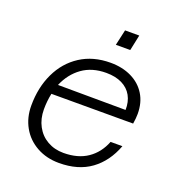

<svg xmlns="http://www.w3.org/2000/svg" viewBox="-134 -852 919 978"><g transform="rotate(20 325.0 -363.0)"><path d="M60 -215Q60 -313 97 -391Q134 -469 203 -513.5Q272 -558 366 -558Q430 -558 479.5 -534Q529 -510 556.5 -465.5Q584 -421 584 -360Q584 -338 579 -306H136Q127 -264 127 -219Q127 -168 148.5 -128Q170 -88 208.5 -66Q247 -44 296 -44Q374 -44 426 -79.5Q478 -115 503 -179H567Q533 -88 464.5 -38Q396 12 292 12Q224 12 171 -17.5Q118 -47 89 -98.5Q60 -150 60 -215ZM519 -358Q520 -402 502 -434.5Q484 -467 448.5 -484.5Q413 -502 363 -502Q286 -502 233 -464Q180 -426 152 -360ZM378 -738H455L437 -653H359Z"/></g></svg>

Font: Azeret Mono Light
Style: Italic
Weight: 300
Italic angle: -12°
Designer: Martin Vácha
Foundry: Displaay
Version: Version 1.000; Glyphs 3.0.3, build 3074